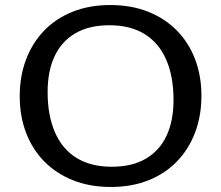

<svg xmlns="http://www.w3.org/2000/svg" viewBox="-20 -734 880 764"><path d="M419 -714Q502 -714 569 -687.5Q636 -661 683.5 -612.8Q731 -564.5 756.2 -498.5Q781.5 -432.5 781.5 -353Q781.5 -273 756.2 -206.5Q731 -140 684 -91.5Q637 -43 570.5 -16.5Q504 10 421 10Q338 10 271 -16.5Q204 -43 156.5 -91.2Q109 -139.5 83.8 -205.5Q58.5 -271.5 58.5 -351Q58.5 -431 83.8 -497.5Q109 -564 156 -612.5Q203 -661 269.5 -687.5Q336 -714 419 -714ZM424.5 -70.5Q505.5 -70.5 560.2 -102.5Q615 -134.5 642.8 -194Q670.5 -253.5 670.5 -336Q670.5 -429.5 641.5 -496.2Q612.5 -563 555.8 -598.2Q499 -633.5 415.5 -633.5Q334.5 -633.5 279.8 -601.5Q225 -569.5 197.2 -510.2Q169.5 -451 169.5 -368Q169.5 -275 198.5 -208Q227.5 -141 284.2 -105.8Q341 -70.5 424.5 -70.5Z"/></svg>

Font: Newsreader 7pt
Style: Regular
Weight: 400
Designer: Hugues Gentile
Foundry: Production Type
Version: Version 1.003